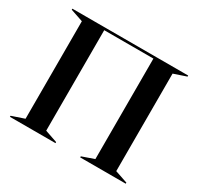

<svg xmlns="http://www.w3.org/2000/svg" viewBox="-116 -645 805 781"><g transform="rotate(30 286.5 -254.0)"><path d="M15 -5 74 -25V-483L15 -503V-508H559V-503L500 -483V-25L559 -5V0H345V-5L402 -25V-497H171V-25L229 -5V0H15Z"/></g></svg>

Font: Nyght Serif
Style: Regular
Weight: 400
Designer: Maksym Kobuzan
Version: Version 0.410